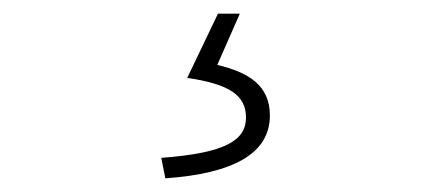

<svg xmlns="http://www.w3.org/2000/svg" viewBox="-20 -22 626 281"><path d="M222 239C321 232 375 203 375 147C375 103 344 84 298 73L331 -2H299L254 92C315 101 340 117 340 150C340 183 311 202 216 209Z"/></svg>

Font: Noto Sans Japanese Thin
Style: Regular
Weight: 100
Designer: Ryoko NISHIZUKA (kana & ideographs); Paul D. Hunt (Latin, Greek & Cyrillic); Wenlong ZHANG (bopomofo); Sandoll Communica
Foundry: Adobe Systems Incorporated
Version: Version 1.000;PS 1;hotconv 1.0.78;makeotf.lib2.5.61930